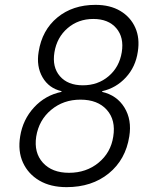

<svg xmlns="http://www.w3.org/2000/svg" viewBox="-20 -760 640 790"><path d="M254 10Q188 10 142 -17Q96 -44 74.5 -91Q53 -138 63 -199Q74 -268 120 -318Q166 -368 233 -382V-385Q181 -397 155 -442Q129 -487 139 -547Q153 -636 216 -688Q279 -740 373 -740Q433 -740 475 -715Q517 -690 536.5 -646.5Q556 -603 547 -547Q538 -485 498 -441.5Q458 -398 401 -385L400 -382Q461 -368 492 -317.5Q523 -267 512 -199Q497 -103 427.5 -46.5Q358 10 254 10ZM321 -409Q383 -409 427 -446.5Q471 -484 481 -545Q491 -606 458.5 -644Q426 -682 364 -682Q302 -682 258 -644Q214 -606 204 -545Q194 -484 226.5 -446.5Q259 -409 321 -409ZM264 -49Q335 -49 385.5 -90.5Q436 -132 446 -198Q457 -266 419.5 -308Q382 -350 311 -350Q241 -350 190.5 -308Q140 -266 129 -198Q119 -132 156.5 -90.5Q194 -49 264 -49Z"/></svg>

Font: JetBrains Mono NL ExtraLight
Style: Italic
Weight: 200
Italic angle: -9°
Monospace: yes
Designer: Philipp Nurullin, Konstantin Bulenkov
Foundry: JetBrains
Version: Version 2.305; ttfautohint (v1.8.4.7-5d5b)